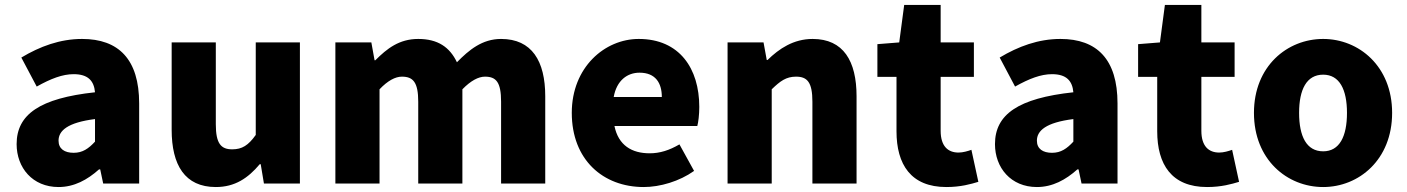

<svg xmlns="http://www.w3.org/2000/svg" viewBox="-20 -700 5672 774"><path d="M216 54C279 54 332 25 379 -17H384L396 40H541V-283C541 -461 458 -543 311 -543C222 -543 141 -513 66 -468L128 -351C185 -383 232 -401 277 -401C335 -401 359 -374 363 -328C141 -304 47 -239 47 -119C47 -24 111 54 216 54ZM216 -133C216 -173 252 -206 363 -220V-129C337 -101 313 -84 277 -84C240 -84 216 -100 216 -133Z M850 54C927 54 980 18 1027 -38H1031L1044 40H1189V-529H1011V-156C981 -114 956 -98 916 -98C871 -98 850 -121 850 -199V-529H672V-177C672 -35 725 54 850 54Z M1332 -529V40H1510V-340C1543 -375 1574 -391 1600 -391C1645 -391 1666 -369 1666 -290V40H1844V-340C1878 -375 1909 -391 1935 -391C1980 -391 2000 -369 2000 -290V40H2178V-312C2178 -454 2124 -543 2000 -543C1924 -543 1871 -499 1822 -449C1793 -510 1745 -543 1666 -543C1589 -543 1540 -504 1493 -457H1490L1477 -529Z M2575 54C2641 54 2719 31 2778 -11L2719 -118C2678 -94 2640 -82 2599 -82C2527 -82 2473 -114 2457 -192H2791C2795 -206 2799 -237 2799 -269C2799 -424 2719 -543 2555 -543C2418 -543 2285 -429 2285 -245C2285 -56 2411 54 2575 54ZM2454 -309C2466 -376 2509 -407 2558 -407C2623 -407 2648 -365 2648 -309Z M2913 -529V40H3091V-340C3125 -373 3149 -391 3189 -391C3234 -391 3255 -369 3255 -290V40H3433V-312C3433 -454 3380 -543 3256 -543C3179 -543 3121 -504 3074 -458H3071L3058 -529Z M3795 54C3853 54 3894 42 3924 33L3896 -96C3882 -91 3862 -85 3844 -85C3802 -85 3772 -110 3772 -173V-390H3906V-529H3772V-680H3625L3605 -529L3517 -522V-390H3594V-171C3594 -37 3652 54 3795 54Z M4160 54C4223 54 4276 25 4323 -17H4328L4340 40H4485V-283C4485 -461 4402 -543 4255 -543C4166 -543 4085 -513 4010 -468L4072 -351C4129 -383 4176 -401 4221 -401C4279 -401 4303 -374 4307 -328C4085 -304 3991 -239 3991 -119C3991 -24 4055 54 4160 54ZM4160 -133C4160 -173 4196 -206 4307 -220V-129C4281 -101 4257 -84 4221 -84C4184 -84 4160 -100 4160 -133Z M4846 54C4904 54 4945 42 4975 33L4947 -96C4933 -91 4913 -85 4895 -85C4853 -85 4823 -110 4823 -173V-390H4957V-529H4823V-680H4676L4656 -529L4568 -522V-390H4645V-171C4645 -37 4703 54 4846 54Z M5314 54C5458 54 5592 -56 5592 -245C5592 -433 5458 -543 5314 -543C5169 -543 5035 -433 5035 -245C5035 -56 5169 54 5314 54ZM5217 -245C5217 -339 5247 -399 5314 -399C5380 -399 5410 -339 5410 -245C5410 -150 5380 -90 5314 -90C5247 -90 5217 -150 5217 -245Z"/></svg>

Font: コーポレート・ロゴ ver3 Bold
Style: Regular
Weight: 700
Designer: [KANA_main] LOGOTYPE.JP [Source Han Sans] Ryoko NISHIZUKA 西塚涼子 (kana, bopomofo & ideographs); Paul D. Hunt (Latin, Greek
Version: Version 12.001;FEAKit 1.0